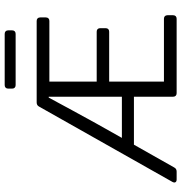

<svg xmlns="http://www.w3.org/2000/svg" viewBox="4 -812 807 856"><g transform="rotate(-90 408.0 -383.5)"><path d="M685.5 -766.6H457C447.3 -766.6 441.4 -760.7 441.4 -751V-733.4C441.4 -723.6 447.3 -717.8 457 -717.8H685.5C695.3 -717.8 701.2 -723.6 701.2 -733.4V-751C701.2 -760.7 695.3 -766.6 685.5 -766.6ZM472.7 -56.6V-300.8H695.3C705.1 -300.8 710.9 -306.6 710.9 -316.4V-340.8C710.9 -350.6 705.1 -356.4 695.3 -356.4H472.7V-567.4H743.2C752.9 -567.4 758.8 -573.2 758.8 -583V-608.4C758.8 -618.2 752.9 -624 743.2 -624H379.9C372.1 -624 365.2 -621.1 361.3 -613.3L25.4 -18.6C19.5 -7.8 24.4 0 36.1 0H71.3C79.1 0 85.9 -2.9 89.8 -10.7L191.4 -190.4H405.3V-15.6C405.3 -5.9 411.1 0 420.9 0H752.9C762.7 0 768.6 -5.9 768.6 -15.6V-41C768.6 -50.8 762.7 -56.6 752.9 -56.6ZM221.7 -244.1 287.1 -360.4C326.2 -430.7 364.3 -502 401.4 -570.3H405.3V-244.1Z"/></g></svg>

Font: Ed Sans Neue Light
Style: Regular
Weight: 300
Designer: Stephen Hutchings
Version: Version 1.004;PS 001.004;hotconv 1.0.88;makeotf.lib2.5.64775